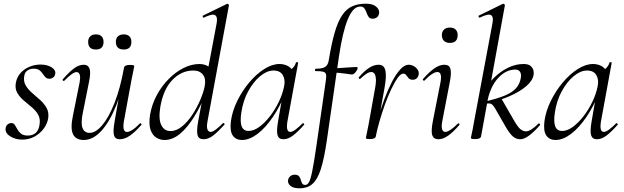

<svg xmlns="http://www.w3.org/2000/svg" viewBox="-20 -746 3385 1041"><path d="M100.8 11Q63 11 34.8 -7.2Q6.6 -25.4 10.6 -51.4Q12.8 -65 21.8 -71.9Q30.8 -78.8 41.2 -78.8Q54 -78.8 60.6 -68.4Q67.2 -58 74.2 -44.9Q81.2 -31.8 94 -21.4Q106.8 -11 131.2 -11Q158 -11 174.4 -26.2Q190.8 -41.4 194.6 -71.8Q199.4 -103 186.1 -125.5Q172.8 -148 150.5 -166.1Q128.2 -184.2 106.8 -202.8Q85.4 -221.4 72.8 -244.1Q60.2 -266.8 66.2 -298.2Q72 -329.4 92.4 -351.3Q112.8 -373.2 141.2 -384.6Q169.6 -396 199.2 -396Q235 -396 258.8 -381.6Q282.6 -367.2 279.6 -346.4Q277.4 -332 267.8 -325.5Q258.2 -319 249 -319Q234.6 -319 226.6 -327.2Q218.6 -335.4 211.5 -346.3Q204.4 -357.2 193.8 -365.4Q183.2 -373.6 162.6 -373.6Q143.8 -373.6 129 -364Q114.2 -354.4 111.4 -333.8Q106.4 -304.2 119.7 -282.2Q133 -260.2 155 -241.3Q177 -222.4 198.8 -202.8Q220.6 -183.2 233.4 -159.2Q246.2 -135.2 241 -103.2Q236.2 -74.2 216.4 -47.8Q196.6 -21.4 166.7 -5.2Q136.8 11 100.8 11Z M433.8 13Q391 13 375.9 -18.3Q360.8 -49.6 375.4 -119L411.2 -297Q417 -327.6 412.1 -341.4Q407.2 -355.2 395 -355.2Q384.2 -355.2 367.2 -342.8Q350.2 -330.4 329.4 -309Q325.4 -305 321.4 -309Q317.4 -313 321.4 -317Q354.2 -355 381 -375Q407.8 -395 433.6 -395Q458 -395 465.7 -373.2Q473.4 -351.4 461.6 -297L429.8 -138Q417.4 -80.4 427 -53Q436.6 -25.6 466.4 -25.6Q498.6 -25.6 533.9 -66.8Q569.2 -108 600.6 -187.1Q632 -266.2 652.4 -378.8L664.8 -377.8Q645 -261.4 609.6 -173.2Q574.2 -85 529.2 -36Q484.2 13 433.8 13ZM629.2 9Q604.4 9 598.1 -12.7Q591.8 -34.4 601.2 -86.6L652.4 -378.8Q655 -394 684.4 -394Q698.8 -394 703.3 -392.2Q707.8 -390.4 707.8 -387.6Q707.8 -384.4 702.8 -361.2Q697.8 -338 692.8 -312L651.8 -89Q642 -30.4 668.4 -30.4Q680 -30.4 698.1 -42Q716.2 -53.6 737.6 -76Q740.6 -80 745 -75.5Q749.4 -71 745.6 -67.8Q711.2 -28.8 683.5 -9.9Q655.8 9 629.2 9ZM651 -477.6Q608.2 -477.6 608.2 -519Q608.2 -538.2 619.5 -548.9Q630.8 -559.6 650.9 -559.6Q671 -559.6 681.7 -548.9Q692.4 -538.2 692.4 -519Q692.4 -477.6 651 -477.6ZM500 -477.6Q458 -477.6 458 -519Q458 -538.2 469.3 -548.9Q480.6 -559.6 500 -559.6Q520 -559.6 530.7 -548.9Q541.4 -538.2 541.4 -519Q541.4 -477.6 500 -477.6Z M871.8 13Q847.4 13 826.4 -0.5Q805.4 -14 795.6 -44.5Q785.8 -75 794 -126Q804 -181.6 830.4 -230.6Q856.8 -279.6 894.6 -317.7Q932.4 -355.8 975.4 -377.4Q1018.4 -399 1061.8 -399Q1090 -399 1113.9 -383.4Q1137.8 -367.8 1141.4 -332L1099.4 -246Q1068.8 -171 1032.5 -112.5Q996.2 -54 955.9 -20.5Q915.6 13 871.8 13ZM904.2 -35.4Q937 -35.4 968.1 -61.3Q999.2 -87.2 1024.5 -126.5Q1049.8 -165.8 1067 -207.1Q1084.2 -248.4 1089.8 -278.4Q1097.8 -320.2 1079.5 -342.3Q1061.2 -364.4 1026 -363.6Q963 -362.8 914.3 -312.3Q865.6 -261.8 849.2 -166.4Q838.4 -100 854.6 -67.7Q870.8 -35.4 904.2 -35.4ZM1083.4 9Q1057.4 9 1051.2 -13.2Q1045 -35.4 1054.6 -89L1154.6 -619.4Q1161 -654.6 1146.1 -663.8Q1131.2 -673 1085.4 -650.6Q1081.4 -648.8 1079.4 -654.8Q1077.4 -660.8 1081.4 -661.8L1210.8 -725Q1214.2 -727 1218.2 -723Q1222.2 -719 1221.2 -717L1105.2 -89Q1099.4 -58.6 1104.7 -44.7Q1110 -30.8 1122 -30.8Q1133 -30.8 1150 -43.6Q1167 -56.4 1187.8 -77Q1191 -81 1195.4 -77Q1199.8 -73 1195.8 -69Q1162.4 -32 1136.2 -11.5Q1110 9 1083.4 9Z M1291.6 13Q1259.2 13 1242.1 -11.1Q1225 -35.2 1232.2 -91Q1240 -145.2 1266.7 -199.5Q1293.4 -253.8 1331.5 -299.1Q1369.6 -344.4 1412.7 -371.7Q1455.8 -399 1495.4 -399Q1513.8 -399 1531.6 -392.3Q1549.4 -385.6 1562.1 -370.3Q1574.8 -355 1576.8 -330.4L1534.4 -357Q1546.6 -359 1563.1 -373.4Q1579.6 -387.8 1584.6 -407Q1586.6 -410 1592.1 -408.8Q1597.6 -407.6 1596.6 -405.6L1538.6 -89Q1528.8 -30.8 1553.6 -30.8Q1565.2 -30.8 1582.4 -43.5Q1599.6 -56.2 1620.4 -77Q1623.4 -80 1627.4 -76Q1631.4 -72 1628.4 -69Q1595.8 -32 1569.1 -11.5Q1542.4 9 1516.4 9Q1491.6 9 1484.9 -12.9Q1478.2 -34.8 1487.8 -89L1512 -229L1529 -246Q1499.4 -170.4 1459.4 -111.6Q1419.4 -52.8 1376 -19.9Q1332.6 13 1291.6 13ZM1327.6 -36Q1355.6 -36 1385.6 -57.8Q1415.6 -79.6 1443.3 -115.2Q1471 -150.8 1491.5 -193.5Q1512 -236.2 1520.2 -277Q1528.2 -314 1513 -339.2Q1497.8 -364.4 1460.6 -363.6Q1426.2 -362.8 1390 -332.6Q1353.8 -302.4 1326 -251.6Q1298.2 -200.8 1288.4 -136Q1280.8 -85.8 1290.4 -60.9Q1300 -36 1327.6 -36Z M1605.2 275Q1569.8 275 1554.6 261.6Q1539.4 248.2 1541.8 231.6Q1543.2 218.8 1553.1 210Q1563 201.2 1578.2 201.2Q1594.2 201.2 1601.1 209.5Q1608 217.8 1610.8 228.9Q1613.6 240 1618.3 248.3Q1623 256.6 1635.2 256.6Q1646.8 256.6 1655.4 241.5Q1664 226.4 1673.1 181.4Q1682.2 136.4 1695.2 47L1746.2 -306Q1750.2 -331 1747.7 -342.4Q1745.2 -353.8 1732.1 -357.2Q1719 -360.6 1690.8 -360.6Q1686.8 -360.6 1687.7 -367Q1688.6 -373.4 1691.6 -373.4Q1727.6 -373.4 1742.9 -383.2Q1758.2 -393 1762.2 -418Q1777.2 -509 1794.4 -568.6Q1811.6 -628.2 1834.6 -662.7Q1857.6 -697.2 1889 -711.6Q1920.4 -726 1964.2 -726Q2000.4 -726 2019.2 -710.3Q2038 -694.6 2035.6 -673.8Q2032.6 -658.6 2023 -651.6Q2013.4 -644.6 2001 -644.6Q1985.2 -644.6 1978.4 -654.6Q1971.6 -664.6 1967.2 -677.6Q1962.8 -690.6 1955.8 -700.6Q1948.8 -710.6 1933 -710.6Q1894.4 -710.6 1866 -642.3Q1837.6 -574 1817.6 -439L1751.2 21Q1737.2 116.2 1719.1 172.1Q1701 228 1673.7 251.5Q1646.4 275 1605.2 275ZM1885 -342.2Q1873.6 -343.8 1856.4 -346.4Q1839.2 -349 1818.5 -350.8Q1797.8 -352.6 1776.2 -352.6L1778.2 -375.6Q1799.6 -375.6 1828.4 -377.6Q1857.2 -379.6 1881.1 -381.2Q1905 -382.8 1911.6 -382.8Q1916.6 -382.8 1918.1 -380.4Q1919.6 -378 1918.6 -374Q1917.4 -366 1906.6 -353.3Q1895.8 -340.6 1885 -342.2Z M2017.6 -7.2 2007.6 -8.2Q2016 -53.2 2030.6 -105.7Q2045.2 -158.2 2064.3 -209.2Q2083.4 -260.2 2105.2 -302.3Q2127 -344.4 2150.2 -369.7Q2173.4 -395 2196 -395Q2209.6 -395 2223 -387.7Q2236.4 -380.4 2244.6 -368Q2252.8 -355.6 2249.8 -341Q2247.2 -328 2238.8 -320.8Q2230.4 -313.6 2217.8 -313.6Q2202.8 -313.6 2195.4 -321.9Q2188 -330.2 2182.5 -338.5Q2177 -346.8 2166.8 -346.8Q2152.6 -346.8 2135.8 -323.3Q2119 -299.8 2100.9 -261.6Q2082.8 -223.4 2066.5 -177.9Q2050.2 -132.4 2037.3 -87.4Q2024.4 -42.4 2017.6 -7.2ZM1986.4 8Q1972.2 8 1968 6.3Q1963.8 4.6 1963.8 1.6Q1963.8 -1.6 1969.4 -26.4Q1975 -51.2 1979 -74L2012 -258.6Q2019.8 -298.8 2018 -319.3Q2016.2 -339.8 2009.3 -347.7Q2002.4 -355.6 1993.6 -355.6Q1979.8 -355.6 1963.7 -344Q1947.6 -332.4 1933.4 -318.8Q1931 -316.4 1927 -320.1Q1923 -323.8 1925.4 -327Q1955 -361.2 1981.2 -378.1Q2007.4 -395 2033 -395Q2051 -395 2060.8 -383.4Q2070.6 -371.8 2071.9 -342.8Q2073.2 -313.8 2063.4 -261L2017.6 -7.2Q2015.4 8 1986.4 8Z M2356.2 9Q2332 9 2324 -12Q2316 -33 2326.8 -89L2367.8 -297Q2379.4 -355.6 2351.2 -355.6Q2339.6 -355.6 2321.5 -344Q2303.4 -332.4 2282.2 -310Q2279 -306 2274.6 -310.5Q2270.2 -315 2274 -318.2Q2308.4 -357.2 2336.2 -376.1Q2364 -395 2389.6 -395Q2415.2 -395 2422 -373.3Q2428.8 -351.6 2418.4 -299.4L2378 -89Q2372.2 -58.6 2377.2 -44.7Q2382.2 -30.8 2394.2 -30.8Q2405.2 -30.8 2423 -42.4Q2440.8 -54 2461.6 -75.4Q2465.6 -79.4 2469.6 -75Q2473.6 -70.6 2469.6 -67.4Q2437 -29.6 2409.6 -10.3Q2382.2 9 2356.2 9ZM2419.2 -513.4Q2398.8 -513.4 2387.3 -524.4Q2375.8 -535.4 2375.8 -556.2Q2375.8 -574.6 2387.3 -585.6Q2398.8 -596.6 2419.2 -596.6Q2439.6 -596.6 2450.5 -585.6Q2461.4 -574.6 2461.4 -556.2Q2461.4 -513.4 2419.2 -513.4Z M2556.4 8Q2542.2 8 2537.6 6.3Q2533 4.6 2533 1.6Q2533 -1.6 2538.5 -24.8Q2544 -48 2548 -74L2650 -619.4Q2657.2 -654.6 2642.3 -663.8Q2627.4 -673 2581.6 -650.6Q2577.6 -648.8 2575.2 -654.8Q2572.8 -660.8 2576.8 -661.8L2706.2 -725Q2710.2 -727 2714.3 -723.2Q2718.4 -719.4 2717.4 -717L2624.8 -207.4L2588.4 -7.2Q2585.8 8 2556.4 8ZM2801.4 9Q2778.6 9 2761.5 -5.5Q2744.4 -20 2722 -58L2664 -158.8Q2652.4 -178.4 2642.3 -183.1Q2632.2 -187.8 2607.4 -181.8L2698 -212.4L2767.2 -92.4Q2788.2 -56 2802.6 -44.9Q2817 -33.8 2831.6 -33.8Q2844 -33.8 2860.8 -43.9Q2877.6 -54 2898.4 -75Q2902.4 -79 2906.4 -74.5Q2910.4 -70 2907.2 -67Q2840.4 9 2801.4 9ZM2607.4 -181.8V-195Q2673.4 -210.2 2714.1 -226.7Q2754.8 -243.2 2776.1 -265.7Q2797.4 -288.2 2803.4 -321.4Q2807.8 -344 2799.7 -356.4Q2791.6 -368.8 2774.6 -368.8Q2724.2 -368.8 2683 -325.3Q2641.8 -281.8 2624.8 -207.4L2598 -243Q2622 -287.8 2656.9 -322.8Q2691.8 -357.8 2733.7 -378.4Q2775.6 -399 2818.6 -399Q2845 -399 2857.1 -388.2Q2869.2 -377.4 2872.4 -363.4Q2875.6 -349.4 2872.8 -339Q2867.8 -308.6 2833 -278.5Q2798.2 -248.4 2740.3 -223.5Q2682.4 -198.6 2607.4 -181.8Z M2991.6 13Q2959.2 13 2942.1 -11.1Q2925 -35.2 2932.2 -91Q2940 -145.2 2966.7 -199.5Q2993.4 -253.8 3031.5 -299.1Q3069.6 -344.4 3112.7 -371.7Q3155.8 -399 3195.4 -399Q3213.8 -399 3231.6 -392.3Q3249.4 -385.6 3262.1 -370.3Q3274.8 -355 3276.8 -330.4L3234.4 -357Q3246.6 -359 3263.1 -373.4Q3279.6 -387.8 3284.6 -407Q3286.6 -410 3292.1 -408.8Q3297.6 -407.6 3296.6 -405.6L3238.6 -89Q3228.8 -30.8 3253.6 -30.8Q3265.2 -30.8 3282.4 -43.5Q3299.6 -56.2 3320.4 -77Q3323.4 -80 3327.4 -76Q3331.4 -72 3328.4 -69Q3295.8 -32 3269.1 -11.5Q3242.4 9 3216.4 9Q3191.6 9 3184.9 -12.9Q3178.2 -34.8 3187.8 -89L3212 -229L3229 -246Q3199.4 -170.4 3159.4 -111.6Q3119.4 -52.8 3076 -19.9Q3032.6 13 2991.6 13ZM3027.6 -36Q3055.6 -36 3085.6 -57.8Q3115.6 -79.6 3143.3 -115.2Q3171 -150.8 3191.5 -193.5Q3212 -236.2 3220.2 -277Q3228.2 -314 3213 -339.2Q3197.8 -364.4 3160.6 -363.6Q3126.2 -362.8 3090 -332.6Q3053.8 -302.4 3026 -251.6Q2998.2 -200.8 2988.4 -136Q2980.8 -85.8 2990.4 -60.9Q3000 -36 3027.6 -36Z"/></svg>

Font: Cormorant Light
Style: Italic
Weight: 300
Italic angle: -10°
Designer: Christian Thalmann (Catharsis Fonts)
Foundry: Catharsis Fonts
Version: Version 4.000